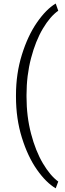

<svg xmlns="http://www.w3.org/2000/svg" viewBox="-20 -817 359 1067"><path d="M289.6 -797.4 303.7 -757.3Q258.8 -726.1 218.3 -658Q177.7 -589.8 152.6 -493.9Q127.4 -397.9 127.4 -289.1V-279.3Q127.4 -169.9 152.6 -74Q177.7 22 218.3 90.6Q258.8 159.2 303.7 191.9L289.6 229.5Q235.8 197.8 185.1 125.5Q134.3 53.2 101.6 -52Q68.8 -157.2 68.8 -280.3V-287.6Q68.8 -407.7 101.6 -512.9Q134.3 -618.2 185.3 -691.9Q236.3 -765.6 289.6 -797.4Z"/></svg>

Font: Heebo Light
Style: Regular
Weight: 300
Designer: Oded Ezer
Foundry: Meir Sadan
Version: Version 2.001; ttfautohint (v1.5.14-ce02) -l 8 -r 50 -G 200 